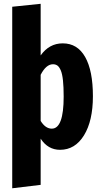

<svg xmlns="http://www.w3.org/2000/svg" viewBox="-20 -778 539 1019"><path d="M313 -547.9Q391.1 -547.9 432.1 -475.3Q473.1 -402.8 473.1 -267.1Q473.1 -136.7 425.8 -59.8Q378.4 17.1 298.8 17.1Q234.4 17.1 195.8 -42V203.1L44.9 221.2V-742.2L195.8 -757.8V-483.9Q241.2 -547.9 313 -547.9ZM254.9 -95.2Q317.9 -95.2 317.9 -265.1Q317.9 -316.9 314.2 -351.3Q310.5 -385.7 302.7 -404.1Q294.9 -422.4 285.2 -429.7Q275.4 -437 261.2 -437Q224.6 -437 195.8 -380.9V-136.2Q221.2 -95.2 254.9 -95.2Z"/></svg>

Font: Fira Sans Compressed
Style: Bold
Weight: 700
Width: 1
Designer: Carrois Corporate & Edenspiekermann AG
Foundry: Carrois Corporate GbR & Edenspiekermann AG
Version: Version 4.203;PS 004.203;hotconv 1.0.88;makeotf.lib2.5.64775